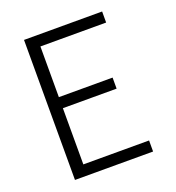

<svg xmlns="http://www.w3.org/2000/svg" viewBox="-133 -841 866 947"><g transform="rotate(-20 300.0 -367.5)"><path d="M99 0V-735H509V-677H164V-411H446V-353H164V-58H509V0Z"/></g></svg>

Font: Iosevka Custom Light Extended
Style: Regular
Weight: 300
Width: 7
Monospace: yes
Designer: Belleve Invis
Foundry: Belleve Invis
Version: Version 11.2.4; ttfautohint (v1.8.4)